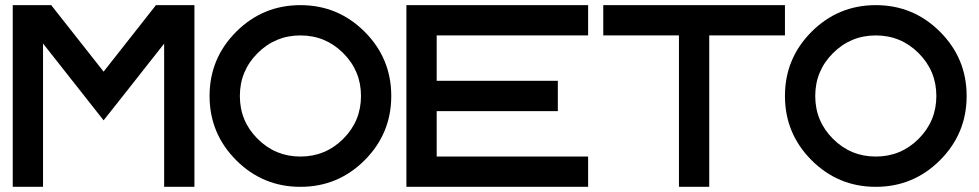

<svg xmlns="http://www.w3.org/2000/svg" viewBox="-20 -723 3790 743"><path d="M146.5 -554.7V0H29.3V-703.1H178.2L380.9 -445.8L583.5 -703.1H732.4V0H615.2V-554.2L455.6 -351.6L380.9 -257.3L306.6 -351.6Z M1142.6 0Q997.1 0 894 -103Q791 -206.1 791 -351.6Q791 -497.1 894 -600.1Q997.1 -703.1 1142.6 -703.1Q1288.1 -703.1 1391.1 -600.1Q1494.1 -497.1 1494.1 -351.6Q1494.1 -206.1 1391.1 -103Q1288.1 0 1142.6 0ZM1142.6 -117.2Q1239.7 -117.2 1308.3 -185.8Q1377 -254.4 1377 -351.6Q1377 -448.7 1308.3 -517.3Q1239.7 -585.9 1142.6 -585.9Q1045.4 -585.9 976.8 -517.3Q908.2 -448.7 908.2 -351.6Q908.2 -254.4 976.8 -185.8Q1045.4 -117.2 1142.6 -117.2Z M2255.9 -703.1V-585.9H1669.9V-410.2H2138.7V-293H1669.9V-117.2H2255.9V0H1552.7V-703.1Z M3017.6 -703.1V-585.9H2724.6V0H2607.4V-585.9H2314.5V-703.1Z M3369.1 0Q3223.6 0 3120.6 -103Q3017.6 -206.1 3017.6 -351.6Q3017.6 -497.1 3120.6 -600.1Q3223.6 -703.1 3369.1 -703.1Q3514.6 -703.1 3617.7 -600.1Q3720.7 -497.1 3720.7 -351.6Q3720.7 -206.1 3617.7 -103Q3514.6 0 3369.1 0ZM3369.1 -117.2Q3466.3 -117.2 3534.9 -185.8Q3603.5 -254.4 3603.5 -351.6Q3603.5 -448.7 3534.9 -517.3Q3466.3 -585.9 3369.1 -585.9Q3272 -585.9 3203.4 -517.3Q3134.8 -448.7 3134.8 -351.6Q3134.8 -254.4 3203.4 -185.8Q3272 -117.2 3369.1 -117.2Z"/></svg>

Font: Gerhaus
Style: Regular
Weight: 400
Designer: GGBotNet
Foundry: GGBotNet
Version: 1.01